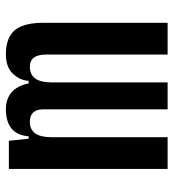

<svg xmlns="http://www.w3.org/2000/svg" viewBox="10 -576 567 626"><g transform="rotate(-90 293.0 -263.5)"><path d="M427.7 0V-395.5Q427.7 -449.2 387.7 -449.2Q336.9 -449.2 336.9 -378.9V0H249V-405.3Q249 -449.2 208 -449.2Q158.2 -449.2 158.2 -378.9V0H54.7V-517.6H146.5L153.3 -453.1H161.1Q167 -527.3 250 -527.3Q282.7 -527.3 304.4 -508.8Q326.2 -490.2 333.5 -453.1H341.8Q344.2 -483.4 366 -505.4Q387.7 -527.3 428.7 -527.3Q482.4 -527.3 506.8 -498.5Q531.2 -469.7 531.2 -405.3V0Z"/></g></svg>

Font: CaskaydiaMono NF
Style: Regular
Weight: 400
Designer: Aaron Bell
Foundry: Saja Typeworks
Version: Version 2111.001; ttfautohint (v1.8.4);Nerd Fonts 3.1.1